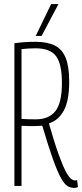

<svg xmlns="http://www.w3.org/2000/svg" viewBox="-20 -916 405 946"><path d="M346 10Q328 10 312.5 0.5Q297 -9 280 -39.5Q263 -70 241 -131.5Q219 -193 188 -297Q170 -295 153 -295Q135 -295 118 -295Q101 -295 86 -296V0H51V-703Q80 -707 104 -708.5Q128 -710 155 -710Q213 -710 249.5 -692Q286 -674 303.5 -631Q321 -588 321 -513Q321 -423 295.5 -373.5Q270 -324 221 -308Q248 -213 268.5 -156.5Q289 -100 303.5 -72.5Q318 -45 329 -36Q340 -27 349 -27Q354 -27 360 -29L364 5Q361 7 356.5 8.5Q352 10 346 10ZM156 -328Q221 -328 253 -368.5Q285 -409 285 -508Q285 -600 256.5 -639Q228 -678 155 -678Q136 -678 121 -677Q106 -676 86 -674V-330Q104 -329 121 -328.5Q138 -328 156 -328ZM156 -739 232 -896H268L185 -739Z"/></svg>

Font: Georama Condensed ExtraLight
Style: Regular
Weight: 200
Width: 3
Designer: Jean-Baptiste Levee
Foundry: Production Type
Version: Version 1.000